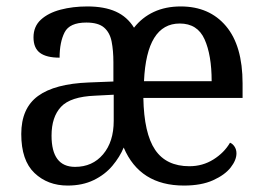

<svg xmlns="http://www.w3.org/2000/svg" viewBox="-20 -566 819 596"><path d="M190 10Q128 10 87 -29Q46 -68 46 -150Q46 -230 98 -268Q150 -306 256 -310L332 -313V-373Q332 -409 326.5 -437Q321 -465 303 -480.5Q285 -496 248 -496Q196 -496 180.5 -465.5Q165 -435 165 -387Q124 -387 104 -402Q84 -417 84 -450Q84 -484 107 -505Q130 -526 168 -536Q206 -546 251 -546Q304 -546 339.5 -530Q375 -514 396 -480Q421 -512 457.5 -529Q494 -546 541 -546Q630 -546 681.5 -485Q733 -424 733 -307V-262H425Q427 -152 461.5 -101Q496 -50 568 -50Q609 -50 642.5 -71Q676 -92 694 -123Q702 -120 708 -111Q714 -102 714 -90Q714 -69 696 -46Q678 -23 641.5 -6.5Q605 10 551 10Q414 10 364 -108Q352 -79 329 -51.5Q306 -24 271 -7Q236 10 190 10ZM637 -314Q637 -395 615 -444Q593 -493 538 -493Q435 -493 427 -314ZM213 -48Q267 -48 300 -87Q333 -126 333 -191V-272L275 -269Q199 -266 169.5 -234.5Q140 -203 140 -145Q140 -48 213 -48Z"/></svg>

Font: Noto Serif Sinhala SemiCondensed
Style: Regular
Weight: 400
Width: 4
Designer: Jelle Bosma - Monotype Design Team
Foundry: Monotype Imaging Inc.
Version: Version 2.007; ttfautohint (v1.8.4.7-5d5b)